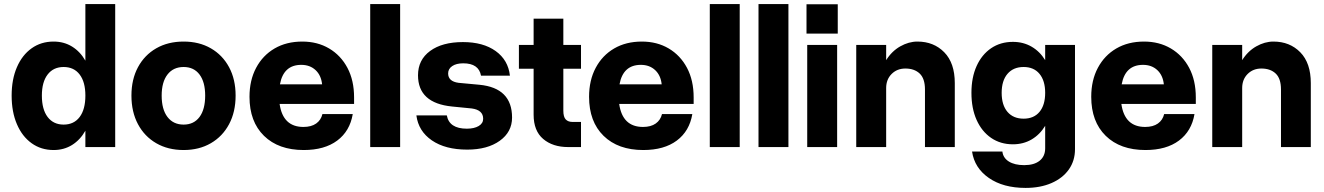

<svg xmlns="http://www.w3.org/2000/svg" viewBox="-20 -720 6482 940"><path d="M544 -700V0H398V-80Q372.5 -35 332.8 -10.2Q293 14.5 242.5 14.5Q181 14.5 134.8 -18.8Q88.5 -52 62.8 -112Q37 -172 37 -252Q37 -331.5 62.8 -391Q88.5 -450.5 134.8 -483.5Q181 -516.5 242.5 -516.5Q293 -516.5 332.8 -492Q372.5 -467.5 398 -423V-700ZM185 -252Q185 -184.5 213.2 -147.2Q241.5 -110 291.5 -110Q342 -110 370 -147.2Q398 -184.5 398 -252Q398 -318.5 370 -355.2Q342 -392 291.5 -392Q241.5 -392 213.2 -355.2Q185 -318.5 185 -252Z M623.5 -252Q623.5 -331.5 655.5 -391Q687.5 -450.5 745 -483.5Q802.5 -516.5 879 -516.5Q955 -516.5 1012.2 -483.5Q1069.5 -450.5 1101.5 -391Q1133.5 -331.5 1133.5 -252Q1133.5 -172 1101.5 -112Q1069.5 -52 1012.2 -18.8Q955 14.5 879 14.5Q802.5 14.5 745 -18.8Q687.5 -52 655.5 -112Q623.5 -172 623.5 -252ZM984.5 -252Q984.5 -318.5 956.8 -355.2Q929 -392 879 -392Q828.5 -392 800 -355.2Q771.5 -318.5 771.5 -252Q771.5 -184.5 800 -147.2Q828.5 -110 879 -110Q929 -110 956.8 -147.2Q984.5 -184.5 984.5 -252Z M1201.5 -246Q1201.5 -327 1234 -388Q1266.5 -449 1324.5 -482.8Q1382.5 -516.5 1460 -516.5Q1534 -516.5 1591.2 -482.8Q1648.5 -449 1681 -387.8Q1713.5 -326.5 1713.5 -243V-211H1349Q1365 -98.5 1465.5 -98.5Q1504 -98.5 1527.8 -115.2Q1551.5 -132 1558.5 -161.5H1707Q1693 -78 1631 -31.8Q1569 14.5 1467 14.5Q1343.5 14.5 1272.5 -55Q1201.5 -124.5 1201.5 -246ZM1455 -402.5Q1368 -402.5 1350.5 -307H1557Q1552.5 -351 1525 -376.8Q1497.5 -402.5 1455 -402.5Z M1792.5 -700H1939V0H1792.5Z M2289.5 -189 2193.5 -198.5Q2026.5 -215 2026.5 -351.5Q2026.5 -427 2085.8 -470.5Q2145 -514 2246.5 -514Q2345.5 -514 2406.8 -470Q2468 -426 2476.5 -349.5H2335Q2324 -410 2248 -410Q2214 -410 2194 -396.5Q2174 -383 2174 -360.5Q2174 -321.5 2225 -314.5L2327.5 -305Q2487 -289.5 2487 -144.5Q2487 -74 2426.8 -30.8Q2366.5 12.5 2267.5 12.5Q2160 12.5 2094.2 -32.8Q2028.5 -78 2018.5 -155H2167.5Q2179.5 -90 2265.5 -90Q2301.5 -90 2323.5 -103Q2345.5 -116 2345.5 -138.5Q2345.5 -181.5 2289.5 -189Z M2824.5 -123V0H2761.5Q2686 0 2639.2 -39.8Q2592.5 -79.5 2592.5 -158.5V-383.5H2520.5V-500H2592.5V-628.5H2738V-500H2824.5V-383.5H2738V-178.5Q2738 -147.5 2749.8 -135.2Q2761.5 -123 2783 -123Z M2864 -246Q2864 -327 2896.5 -388Q2929 -449 2987 -482.8Q3045 -516.5 3122.5 -516.5Q3196.5 -516.5 3253.8 -482.8Q3311 -449 3343.5 -387.8Q3376 -326.5 3376 -243V-211H3011.5Q3027.5 -98.5 3128 -98.5Q3166.5 -98.5 3190.2 -115.2Q3214 -132 3221 -161.5H3369.5Q3355.5 -78 3293.5 -31.8Q3231.5 14.5 3129.5 14.5Q3006 14.5 2935 -55Q2864 -124.5 2864 -246ZM3117.5 -402.5Q3030.5 -402.5 3013 -307H3219.5Q3215 -351 3187.5 -376.8Q3160 -402.5 3117.5 -402.5Z M3455 -700H3601.5V0H3455Z M3693.5 -700H3840V0H3693.5Z M3928.5 -699H4081.5V-555.5H3928.5ZM3932 -500H4078.5V0H3932Z M4508.5 -282Q4508.5 -335.5 4482.5 -360Q4456.5 -384.5 4412.5 -384.5Q4372 -384.5 4345.2 -357.8Q4318.5 -331 4318.5 -289V0H4172V-500H4318.5V-425.5Q4346 -469.5 4387.5 -493Q4429 -516.5 4471.5 -516.5Q4551.5 -516.5 4603 -464Q4654.5 -411.5 4654.5 -313V0H4508.5Z M5243 -500V10.5Q5243 67 5212.8 109.8Q5182.5 152.5 5128 176.2Q5073.5 200 5001 200Q4891.5 200 4821.2 151.2Q4751 102.5 4739 22H4887.5Q4891 53 4919.2 70.8Q4947.5 88.5 4994.5 88.5Q5043 88.5 5070 66.8Q5097 45 5097 6V-104Q5071 -61 5030.5 -37.2Q4990 -13.5 4939 -13.5Q4878 -13.5 4832.2 -45Q4786.5 -76.5 4761.2 -133Q4736 -189.5 4736 -265.5Q4736 -340.5 4761.2 -396.5Q4786.5 -452.5 4832.2 -483.8Q4878 -515 4939 -515Q4990 -515 5030.5 -491.5Q5071 -468 5097 -425.5V-500ZM4884 -265.5Q4884 -205.5 4912.5 -172.2Q4941 -139 4991.5 -139Q5041.5 -139 5069.2 -172.2Q5097 -205.5 5097 -265.5Q5097 -325 5069.2 -358.5Q5041.5 -392 4991.5 -392Q4941 -392 4912.5 -358.5Q4884 -325 4884 -265.5Z M5322.5 -246Q5322.5 -327 5355 -388Q5387.5 -449 5445.5 -482.8Q5503.5 -516.5 5581 -516.5Q5655 -516.5 5712.2 -482.8Q5769.5 -449 5802 -387.8Q5834.5 -326.5 5834.5 -243V-211H5470Q5486 -98.5 5586.5 -98.5Q5625 -98.5 5648.8 -115.2Q5672.5 -132 5679.5 -161.5H5828Q5814 -78 5752 -31.8Q5690 14.5 5588 14.5Q5464.5 14.5 5393.5 -55Q5322.5 -124.5 5322.5 -246ZM5576 -402.5Q5489 -402.5 5471.5 -307H5678Q5673.5 -351 5646 -376.8Q5618.5 -402.5 5576 -402.5Z M6251.5 -282Q6251.5 -335.5 6225.5 -360Q6199.5 -384.5 6155.5 -384.5Q6115 -384.5 6088.2 -357.8Q6061.5 -331 6061.5 -289V0H5915V-500H6061.5V-425.5Q6089 -469.5 6130.5 -493Q6172 -516.5 6214.5 -516.5Q6294.5 -516.5 6346 -464Q6397.5 -411.5 6397.5 -313V0H6251.5Z"/></svg>

Font: Overused Grotesk
Style: Bold
Weight: 710
Version: Version 0.004